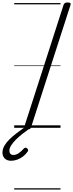

<svg xmlns="http://www.w3.org/2000/svg" viewBox="-115 -1035 593 1555"><path d="M104 14Q90 14 84 9.5Q78 5 81 -6L400 -996Q404 -1006 411 -1010.5Q418 -1015 433 -1015Q448 -1015 454 -1010.5Q460 -1006 456 -995L137 -5Q134 5 127 9.5Q120 14 104 14ZM-26 267Q-57 267 -76 249Q-95 231 -95 201Q-95 173 -80 146.5Q-65 120 -39.5 94.5Q-14 69 19 44Q52 19 87 -6L130 -3V2Q100 23 70 46.5Q40 70 15.5 94Q-9 118 -24 141.5Q-39 165 -39 185Q-39 201 -31 210.5Q-23 220 -7 220Q14 220 35 206.5Q56 193 78 168Q84 162 91.5 161Q99 160 106 168Q112 174 113 180.5Q114 187 108 194Q93 216 71 232.5Q49 249 24.5 258Q0 267 -26 267ZM0 490H375V500H0ZM0 -20H375V0H0ZM0 -505H375V-500H0ZM0 -1010H375V-1000H0Z"/></svg>

Font: Playwrite MX Guides
Style: Regular
Weight: 400
Designer: Veronika Burian, José Scaglione
Foundry: TypeTogether
Version: Version 1.003